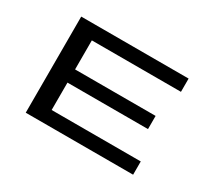

<svg xmlns="http://www.w3.org/2000/svg" viewBox="-129 -955 1357 1211"><g transform="rotate(30 550.0 -350.0)"><path d="M155.5 0V-700H937.5V-603.5H288.5V-392H875V-296H288.5V-96.5H937.5V0Z"/></g></svg>

Font: Trispace Expanded Medium
Style: Regular
Weight: 500
Width: 7
Designer: Tyler Finck
Foundry: Etcetera Type Company
Version: Version 1.210; ttfautohint (v1.8.3)